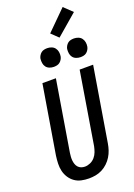

<svg xmlns="http://www.w3.org/2000/svg" viewBox="-215 -1267 942 1352"><g transform="rotate(-20 256.0 -591.0)"><path d="M205 8Q176 8 148.5 2Q121 -4 99 -19.5Q77 -35 62 -58Q47 -81 40.5 -108Q34 -135 35 -164Q36 -193 40 -222L125 -735H226L139 -207Q137 -193 136 -178.5Q135 -164 136.5 -150Q138 -136 142.5 -123Q147 -110 156 -100Q165 -90 178 -85Q191 -80 206 -80Q226 -80 246.5 -89Q267 -98 281.5 -115Q296 -132 303.5 -152.5Q311 -173 315 -193L404 -735H505L413 -179Q409 -154 401 -130Q393 -106 379.5 -84Q366 -62 346.5 -43.5Q327 -25 303.5 -13Q280 -1 255 3.5Q230 8 205 8ZM441 -815Q424 -815 408.5 -821Q393 -827 383.5 -839.5Q374 -852 371.5 -868.5Q369 -885 371 -902Q373 -913 379.5 -924Q386 -935 395.5 -942.5Q405 -950 417 -952.5Q429 -955 440 -955Q457 -955 472.5 -949Q488 -943 497.5 -930.5Q507 -918 510 -901.5Q513 -885 510 -868Q508 -857 501.5 -846Q495 -835 485.5 -827.5Q476 -820 464 -817.5Q452 -815 441 -815ZM241 -815Q224 -815 208.5 -821Q193 -827 183.5 -839.5Q174 -852 171.5 -868.5Q169 -885 171 -902Q173 -913 179.5 -924Q186 -935 195.5 -942.5Q205 -950 217 -952.5Q229 -955 240 -955Q257 -955 272.5 -949Q288 -943 297.5 -930.5Q307 -918 310 -901.5Q313 -885 310 -868Q308 -857 301.5 -846Q295 -835 285.5 -827.5Q276 -820 264 -817.5Q252 -815 241 -815ZM348 -995 296 -1045 442 -1190 505 -1130Z"/></g></svg>

Font: Iosevka Semibold Oblique
Style: Regular
Weight: 600
Italic angle: -9°
Monospace: yes
Designer: Belleve Invis
Foundry: Belleve Invis
Version: Version 32.5.0; ttfautohint (v1.8.4)